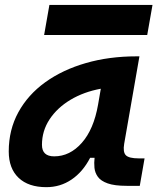

<svg xmlns="http://www.w3.org/2000/svg" viewBox="-20 -752 641 782"><path d="M168.9 10.3Q95.7 10.3 55.7 -27.8Q15.6 -65.9 15.6 -135.3Q15.6 -223.1 54.7 -294.7Q93.8 -366.2 164.3 -417Q234.9 -467.8 329.6 -495.1Q424.3 -522.5 535.6 -522.5H547.9L485.8 -166.5Q480 -132.3 492.7 -119.6Q505.4 -106.9 545.4 -106.9H568.8L549.3 4.9H496.1Q446.3 4.9 418.5 -5.1Q390.6 -15.1 378.7 -31.7Q366.7 -48.3 364.7 -68.6Q362.8 -88.9 365.2 -109.4H347.2Q317.4 -51.8 271.5 -20.8Q225.6 10.3 168.9 10.3ZM200.7 -115.2Q264.6 -115.2 313.2 -170.2Q361.8 -225.1 379.4 -325.7L390.6 -390.6Q321.3 -377.9 267.1 -345.5Q212.9 -313 181.9 -265.9Q150.9 -218.8 150.9 -162.1Q150.9 -115.2 200.7 -115.2ZM159.7 -609.4 181.2 -731.9H601.1L579.6 -609.4Z"/></svg>

Font: Cascadia Mono
Style: Bold Italic
Weight: 700
Italic angle: -10°
Monospace: yes
Designer: Aaron Bell
Foundry: Saja Typeworks
Version: Version 2404.023; ttfautohint (v1.8.4)